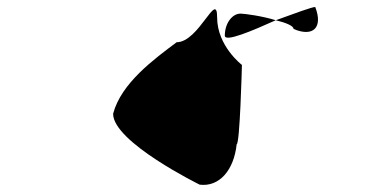

<svg xmlns="http://www.w3.org/2000/svg" viewBox="-20 -456 1102 550"><path d="M304 -130C304 -49 552 73 552 73C608 80 650 32 658 -43C667 -43 673 -263 673 -270C673 -270 602 -324 602 -406C602 -486 550 -335 486 -335C422 -287 327 -218 304 -130ZM624 -354C624 -334 703 -368 770 -398C732 -410 680 -417 669 -417C645 -417 624 -389 624 -354ZM770 -398C799 -391 821 -382 821 -373C877 -349 906 -377 883 -436C874 -436 825 -418 770 -398Z"/></svg>

Font: Ampere
Style: SCCnd
Weight: 400
Version: Version 1